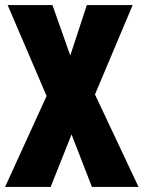

<svg xmlns="http://www.w3.org/2000/svg" viewBox="-22 -734 564 754"><path d="M522 0H339L259 -206L177 0H-2L161 -357L8 -714H184L254 -516L319 -714H499L351 -363Z"/></svg>

Font: Noto Sans Gurmukhi UI ExtraCondensed Black
Style: Regular
Weight: 900
Width: 2
Designer: Jelle Bosma - Monotype Design Team
Foundry: Monotype Imaging Inc.
Version: Version 2.004; ttfautohint (v1.8.4.7-5d5b)